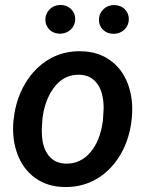

<svg xmlns="http://www.w3.org/2000/svg" viewBox="-20 -745 597 775"><path d="M35.6 -266.1Q43.9 -343.8 81.3 -407.2Q118.7 -470.7 177.2 -505.4Q235.8 -540 307.1 -538.1Q375 -537.1 424.3 -502Q473.6 -466.8 496.3 -405.8Q519 -344.7 512.2 -270Q504.4 -186 466.6 -121.6Q428.7 -57.1 369.9 -22.7Q311 11.7 239.3 9.8Q171.9 8.8 122.8 -26.1Q73.7 -61 50.8 -121.8Q27.8 -182.6 34.2 -255.9ZM149.4 -199.2Q151.9 -147.9 176.5 -116.9Q201.2 -85.9 245.1 -84.5Q304.7 -83 345 -130.4Q385.3 -177.7 395.5 -259.8L398.4 -307.6Q398.4 -370.1 373.5 -405.8Q348.6 -441.4 301.3 -443.4Q227.1 -445.3 184.1 -370.6Q158.2 -325.2 151.4 -266.1Q147.5 -225.1 149.4 -199.2ZM223.1 -725.1Q249.5 -725.1 266.6 -708.7Q283.7 -692.4 283.7 -668.5Q283.7 -643.6 266.6 -626.7Q249.5 -609.9 223.6 -608.9Q196.3 -608.9 179.7 -625.5Q163.1 -642.1 163.1 -665.5Q163.1 -689 179.7 -706.5Q196.3 -724.1 223.1 -725.1ZM439.5 -724.6Q466.8 -724.6 483.4 -708Q500 -691.4 500 -668Q500 -643.1 482.9 -626.2Q465.8 -609.4 439.9 -608.4Q413.1 -608.4 396.2 -624.5Q379.4 -640.6 379.4 -665Q379.4 -689.5 396.2 -706.5Q413.1 -723.6 439.5 -724.6Z"/></svg>

Font: RobotoDraft Medium
Style: Italic
Weight: 500
Italic angle: -12°
Version: Version 2.001152; 2014